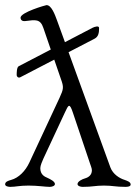

<svg xmlns="http://www.w3.org/2000/svg" viewBox="-20 -725 529 748"><path d="M59 -424 191.3 -492.7 217 -418C229 -385 228 -379 212 -344L94 -91C79 -59 53 -32 23 -24C12 -21 0 -17 0 -7C0 1 13 3 20 3C42 3 54 -2 91 -2C128 -2 156 3 174 3C181 3 194 0 194 -8C194 -18 176 -27 165 -32C153 -37 137 -45 137 -70C137 -80 145 -98 149 -107L232 -285C247 -318 251 -325 264 -286L330 -90C332 -83 338 -70 338 -62C338 -43 325 -34 311 -30C300 -27 282 -18 282 -8C282 0 294 3 302 3C342 3 350 -2 385 -2C420 -2 429 3 469 3C476 3 489 2 489 -6C489 -16 477 -20 466 -24C446 -30 420 -46 410 -73L247.1 -521.7L348 -574C364 -582 366 -598 366 -616C366 -626 349 -621 341 -617L233 -560.7L202 -646C194 -668 180 -706 161 -705C158 -705 60 -677 60 -656C60 -650 64 -641 79 -643C118 -648 137 -652 149 -616L177.8 -532L53 -467C45 -463 45 -441 45 -432C45 -427 51 -420 59 -424Z"/></svg>

Font: EB Garamond 12
Style: Regular
Weight: 400
Version: Version 0.016+